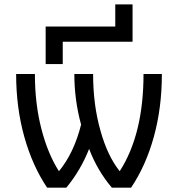

<svg xmlns="http://www.w3.org/2000/svg" viewBox="-20 -867 820 889"><path d="M513.7 -744.1V-846.7H593.8V-673.8H270.5V-570.3H191.4V-744.1ZM252.9 -74.2Q322.3 -158.2 355.5 -290Q324.2 -403.3 324.2 -524.4H411.1Q411.1 -380.9 445.3 -261.7Q477.5 -145.5 534.2 -74.2Q644.5 -245.1 644.5 -524.4H729.5Q729.5 -368.2 692.4 -233.9Q655.3 -99.6 586.9 2H498Q430.7 -77.1 392.6 -177.7Q354.5 -80.1 287.1 2H198.2Q129.9 -99.6 92.3 -234.4Q54.7 -369.1 54.7 -524.4H141.6Q141.6 -385.7 171.9 -269.5Q201.2 -155.3 252.9 -74.2Z"/></svg>

Font: Gen Shin Gothic Regular
Style: Regular
Weight: 400
Designer: [Source Han Sans]
Ryoko NISHIZUKA  (kana & ideographs); Paul D. Hunt (Latin, Greek & Cyrillic); Wenlong ZHANG  (bopomofo
Version: Version 1.002.20150607